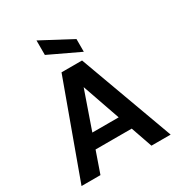

<svg xmlns="http://www.w3.org/2000/svg" viewBox="-220 -1099 1146 1239"><g transform="rotate(-30 353.5 -479.5)"><path d="M22 0 277 -700H430L686 0H543L353 -546L163 0ZM135 -159 170 -264H527L562 -159ZM468 -743 240 -851V-959L468 -838Z"/></g></svg>

Font: DM Sans 24pt
Style: Bold
Weight: 700
Designer: Colophon Foundry, Jonny Pinhorn
Foundry: Colophon Foundry
Version: Version 4.004;gftools[0.9.30]